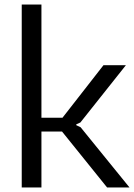

<svg xmlns="http://www.w3.org/2000/svg" viewBox="-20 -828 592 848"><path d="M76 -808H163V-308H256L437 -540H536L335 -287L317 -279V-275L336 -266L552 0H453L254 -247H163V0H76Z"/></svg>

Font: EncodeSans
Style: Regular
Weight: 400
Designer: Pablo Impallari, Andres Torresi
Foundry: Pablo Impallari, Andres Torresi
Version: Version 1.000; ttfautohint (v1.4.1)